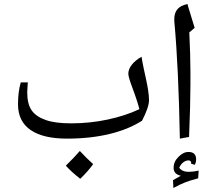

<svg xmlns="http://www.w3.org/2000/svg" viewBox="-20 -691 1068 957"><path d="M314 0C471.7 0 600.1 -32.7 688 -89.4C710.9 -133.8 722.7 -168 722.7 -190.9C722.7 -252 697.3 -330.6 685.5 -408.2C643.1 -384.3 619.6 -352.5 619.6 -323.7C619.6 -313 626 -290.5 638.7 -256.8C655.8 -211.4 667.5 -174.8 674.8 -147C628.9 -125 576.2 -107.9 517.1 -95.2C458 -82.5 397 -76.2 335 -76.2C282.2 -76.2 239.7 -81.5 208 -92.8C175.8 -104 152.3 -120.1 137.7 -141.1C123 -162.1 115.7 -192.4 115.7 -231C115.7 -239.3 116.2 -248.5 117.2 -259.8C117.7 -271 118.7 -277.8 119.1 -280.3H83.5C74.2 -248.5 69.8 -211.9 69.8 -170.4C69.8 -56.6 157.2 0 314 0ZM444.3 127C423.3 108.4 400.9 86.4 377.9 61.5C361.3 81.1 337.9 105.5 308.1 134.8C327.1 155.8 351.1 177.7 379.9 200.2C407.2 173.8 428.7 149.4 444.3 127Z M929.2 -333C929.2 -389.2 927.2 -452.6 923.8 -524.4L923.3 -529.3L950.2 -552.2C929.2 -620.1 918.5 -655.8 917.5 -659.2C916.5 -662.6 915.5 -666.5 914.6 -670.9C869.1 -661.6 848.6 -637.2 848.6 -594.7L849.1 -582C863.3 -427.7 872.1 -233.9 876.5 0L922.4 -8.3C926.8 -118.7 929.2 -206.1 929.2 -270.5ZM951.2 130.4C955.6 121.1 957.5 111.8 957.5 103C957.5 78.6 944.8 66.4 918.9 66.4C901.9 66.4 885.3 74.7 869.1 91.3C853 107.4 845.2 125.5 845.2 145C845.2 166.5 857.4 179.7 881.3 185.1L842.3 207L844.2 246.1C866.2 233.9 885.3 225.1 900.9 218.8C916.5 212.4 939 205.1 967.8 197.8L970.2 159.2C950.7 163.6 933.6 165.5 918.9 165.5C898.9 165.5 883.8 158.7 873.5 145.5C880.9 125.5 899.4 108.4 920.4 108.4C927.7 108.4 933.1 114.7 933.1 120.6L932.1 125Z"/></svg>

Font: Noto Naskh Arabic
Style: Regular
Weight: 400
Designer: Monotype Design Team
Foundry: Monotype Imaging Inc.
Version: Version 1.07